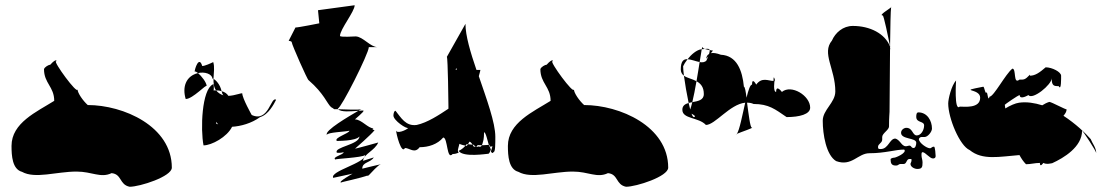

<svg xmlns="http://www.w3.org/2000/svg" viewBox="-20 -725 4229 733"><path d="M24 -168C24 -130 27 -79 64 -69C114 -41 196 -70 272 -70C332 -70 364 -44 406 -64C446 -60 435 -20 475 -12C514 -12 636 -51 636 -85C636 -243 451 -324 315 -324C297 -340 276 -370 276 -384C276 -362 182 -491 194 -491C198 -491 196 -505 172 -478C166 -478 150 -469 148 -461C148 -407 187 -394 187 -340C120 -298 24 -256 24 -168Z M689 -347C675 -393 690 -435 736 -446C749 -435 769 -410 769 -396C769 -406 716 -347 689 -347ZM723 -450C723 -454 729 -452 736 -446C761 -452 790 -443 791 -424C791 -425 792 -425 795 -424C796 -447 800 -470 794 -488C784 -483 762 -473 752 -473C740 -514 723 -462 723 -450ZM757 -170C788 -170 847 -202 866 -241C899 -243 940 -254 973 -278C1005 -287 1026 -328 1034 -344C1014 -359 1006 -256 941 -286C941 -286 905 -350 905 -368C904 -372 878 -360 852 -359C847 -367 838 -374 826 -377C828 -370 829 -365 833 -361C822 -364 811 -372 805 -380H795C797 -380 797 -410 793 -403C750 -383 745 -231 757 -170ZM795 -424C803 -420 820 -404 826 -377C820 -379 812 -380 805 -380C796 -392 795 -407 795 -424ZM805 -260C807 -256 809 -254 813 -251C807 -251 804 -252 805 -260Z M1082 -569C1084 -569 1094 -568 1094 -563C1094 -555 1154 -419 1158 -419C1218 -367 1228 -330 1244 -316C1250 -312 1252 -312 1256 -308H1271C1270 -309 1270 -310 1270 -311C1282 -311 1388 -521 1388 -545H1422C1394 -545 1366 -585 1338 -586C1334 -586 1278 -582 1278 -588C1278 -613 1334 -681 1334 -705L1194 -686L1199 -636C1199 -636 1120 -620 1108 -620ZM1228 -210C1228 -220 1301 -222 1314 -226C1314 -216 1253 -199 1266 -187C1266 -187 1339 -186 1352 -204C1352 -172 1253 -164 1266 -142C1266 -142 1279 -140 1292 -144C1292 -134 1247 -126 1260 -116C1260 -119 1361 -123 1374 -133C1374 -102 1239 -72 1252 -46C1252 -46 1309 -58 1326 -62C1326 -62 1269 -30 1282 -28C1282 -30 1355 -44 1389 -57C1399 -67 1423 -95 1434 -98C1434 -98 1373 -84 1363 -81C1363 -107 1394 -103 1407 -124C1405 -123 1374 -114 1366 -111C1368 -137 1411 -150 1424 -181C1424 -181 1328 -154 1336 -158C1336 -158 1397 -211 1410 -228C1410 -228 1396 -231 1406 -235C1385 -235 1360 -269 1336 -269C1330 -267 1375 -301 1367 -303C1363 -303 1356 -303 1348 -302C1314 -282 1217 -226 1228 -210ZM1271 -308C1297 -307 1350 -305 1360 -308C1360 -308 1355 -306 1348 -302C1322 -300 1281 -296 1271 -308ZM1385 -54C1386 -54 1387 -55 1389 -57C1386 -55 1373 -51 1385 -54ZM1390 -57C1390 -57 1389 -57 1389 -57C1389 -57 1390 -57 1390 -57ZM1408 -124C1408 -124 1407 -124 1407 -124C1407 -124 1408 -124 1408 -124Z M1482 -284C1482 -265 1533 -231 1539 -237C1533 -229 1492 -211 1492 -229C1492 -214 1513 -134 1526 -160C1544 -160 1563 -137 1582 -163C1616 -163 1650 -174 1672 -200C1690 -200 1685 -111 1708 -137C1716 -137 1724 -139 1731 -142C1729 -145 1728 -148 1728 -152C1728 -155 1731 -163 1734 -176C1742 -172 1751 -170 1762 -168C1766 -173 1769 -178 1772 -184C1778 -184 1784 -173 1789 -165C1794 -165 1798 -164 1803 -164C1803 -165 1804 -165 1804 -166C1812 -166 1818 -158 1824 -184C1824 -184 1828 -194 1828 -220C1835 -220 1841 -188 1848 -165C1854 -165 1858 -166 1860 -167C1860 -165 1857 -156 1854 -147C1857 -141 1861 -138 1865 -145C1871 -145 1871 -177 1871 -203C1871 -257 1838 -346 1808 -434C1812 -448 1814 -457 1814 -458H1799C1776 -525 1757 -589 1757 -634L1686 -508C1690 -503 1692 -327 1692 -320V-310C1656 -286 1612 -257 1571 -248C1529 -242 1511 -276 1490 -302C1480 -302 1482 -270 1482 -284ZM1723 -458C1723 -458 1720 -458 1720 -458C1720 -463 1721 -463 1723 -465ZM1731 -149C1743 -154 1754 -164 1762 -175L1789 -172C1794 -165 1799 -160 1803 -171C1820 -170 1837 -171 1848 -172C1850 -164 1852 -159 1854 -154C1851 -146 1848 -138 1844 -138C1839 -138 1748 -123 1731 -149Z M1919 -168C1919 -130 1922 -79 1959 -69C2009 -41 2091 -70 2167 -70C2227 -70 2259 -44 2301 -64C2341 -60 2330 -20 2370 -12C2409 -12 2531 -51 2531 -85C2531 -243 2346 -324 2210 -324C2192 -340 2171 -370 2171 -384C2171 -362 2077 -491 2089 -491C2093 -491 2091 -505 2067 -478C2061 -478 2045 -469 2043 -461C2043 -407 2082 -394 2082 -340C2015 -298 1919 -256 1919 -168Z M2579 -460C2579 -449 2584 -441 2591 -436C2589 -452 2588 -465 2588 -472C2591 -479 2597 -489 2605 -499C2590 -500 2579 -492 2579 -460ZM2585 -306C2585 -270 2647 -278 2675 -248C2710 -248 2766 -327 2825 -333C2814 -285 2803 -227 2793 -214C2809 -221 2861 -238 2850 -238C2844 -238 2838 -289 2832 -333C2840 -333 2849 -332 2857 -328C2915 -328 2939 -308 2983 -278C3033 -278 3073 -289 3073 -314C3073 -360 3001 -404 2965 -374C2965 -374 2943 -404 2943 -374C2931 -374 2936 -416 2938 -421C2936 -428 2933 -438 2933 -416C2913 -416 2889 -432 2867 -402C2867 -402 2851 -432 2851 -402C2844 -402 2837 -381 2830 -352C2827 -376 2824 -394 2820 -394C2814 -456 2793 -513 2732 -516C2716 -522 2703 -524 2694 -522L2702 -532C2702 -532 2698 -532 2689 -534C2690 -531 2689 -526 2687 -519C2680 -515 2677 -509 2676 -501L2684 -510C2682 -505 2680 -500 2677 -494C2671 -487 2661 -486 2651 -488C2647 -466 2644 -440 2639 -415C2655 -406 2667 -393 2667 -366C2667 -342 2644 -339 2623 -335C2620 -322 2617 -313 2615 -307C2613 -315 2611 -323 2609 -332C2596 -328 2585 -322 2585 -306ZM2591 -436C2603 -427 2623 -424 2639 -415C2634 -385 2628 -356 2623 -335C2618 -334 2613 -333 2609 -332C2602 -365 2595 -406 2591 -436ZM2605 -499C2619 -517 2639 -534 2657 -537H2659C2657 -527 2655 -509 2651 -488C2636 -491 2619 -498 2605 -499ZM2620 -291C2629 -286 2638 -281 2630 -278C2627 -277 2623 -282 2620 -291ZM2659 -537C2663 -537 2667 -538 2671 -538C2665 -540 2662 -543 2662 -546C2662 -546 2660 -544 2659 -537ZM2671 -538C2681 -539 2688 -540 2689 -534C2683 -535 2676 -536 2671 -538ZM2793 -214C2792 -212 2790 -212 2789 -212C2789 -212 2793 -214 2793 -214ZM2938 -421C2938 -421 2939 -421 2939 -416C2939 -416 2939 -418 2938 -417Z M3121 -264C3121 -212 3134 -133 3172 -110C3232 -88 3255 -140 3299 -140C3359 -140 3398 -154 3432 -154C3444 -142 3400 -123 3394 -123C3388 -123 3380 -120 3380 -117C3380 -101 3384 -93 3400 -93C3412 -93 3408 -99 3420 -99H3430C3442 -99 3440 -118 3452 -118C3459 -118 3460 -119 3460 -114C3460 -106 3456 -103 3456 -99C3456 -88 3471 -80 3482 -80C3500 -80 3502 -87 3502 -105C3502 -115 3498 -123 3498 -132C3498 -134 3497 -144 3502 -144C3513 -144 3529 -120 3542 -120C3548 -120 3552 -123 3552 -129C3552 -133 3550 -165 3546 -165C3536 -165 3537 -159 3530 -159C3518 -159 3488 -180 3488 -194C3488 -196 3492 -202 3498 -202H3510C3522 -202 3538 -222 3538 -234C3538 -264 3520 -296 3486 -296C3478 -296 3478 -284 3478 -279C3478 -255 3508 -264 3508 -246C3508 -228 3496 -208 3480 -208C3463 -208 3465 -237 3440 -237C3432 -237 3420 -230 3420 -218C3420 -192 3478 -200 3478 -180C3478 -172 3475 -160 3468 -160C3456 -160 3461 -173 3446 -168C3422 -160 3420 -190 3398 -196C3376 -196 3372 -156 3342 -156C3335 -156 3332 -156 3332 -164C3332 -176 3348 -179 3348 -192V-202C3348 -216 3374 -229 3374 -242C3374 -280 3376 -291 3376 -298C3376 -301 3377 -435 3378 -547C3359 -597 3301 -626 3236 -626C3198 -626 3169 -600 3156 -570C3116 -522 3169 -462 3169 -376C3169 -333 3121 -306 3121 -264ZM3350 -666C3354 -666 3371 -583 3378 -549C3379 -621 3380 -685 3382 -697C3374 -690 3333 -666 3350 -666ZM3378 -547V-549C3379 -547 3379 -545 3379 -543C3379 -544 3379 -546 3378 -547ZM3379 -543C3380 -537 3382 -536 3382 -536C3381 -538 3380 -541 3379 -543ZM3382 -697C3382 -698 3383 -699 3383 -699C3384 -699 3384 -698 3382 -697Z M3600 -330C3600 -274 3644 -168 3682 -152C3731 -112 3795 -127 3872 -133C3879 -120 3887 -108 3897 -98C3915 -98 3931 -103 3950 -103C3950 -83 3963 -103 3963 -103C3976 -97 3985 -100 3997 -102C4041 -122 4111 -164 4111 -226C4114 -226 4165 -148 4165 -141C4165 -161 4150 -178 4144 -194C4124 -217 4086 -253 4040 -283C4047 -291 4052 -299 4052 -308C4052 -304 3994 -336 3986 -336C3976 -333 3967 -328 3959 -323C3930 -332 3900 -337 3871 -333C3856 -331 3836 -322 3818 -311C3817 -319 3816 -324 3816 -325C3816 -326 3867 -362 3873 -362C3873 -342 3906 -362 3906 -362C3922 -342 3995 -402 3995 -426C3995 -397 4004 -396 4022 -396C4032 -376 4031 -428 4031 -436C4031 -450 3997 -468 3972 -468C3949 -448 3932 -436 3912 -436V-440C3893 -420 3890 -421 3872 -421C3847 -401 3861 -463 3845 -463C3819 -443 3774 -356 3758 -356C3752 -336 3751 -367 3747 -373C3742 -361 3738 -394 3734 -394C3632 -374 3722 -390 3722 -352C3722 -310 3662 -318 3644 -318C3622 -298 3630 -418 3630 -418C3612 -398 3600 -347 3600 -330Z"/></svg>

Font: Alpina
Style: Regular
Weight: 400
Version: Version 0.9